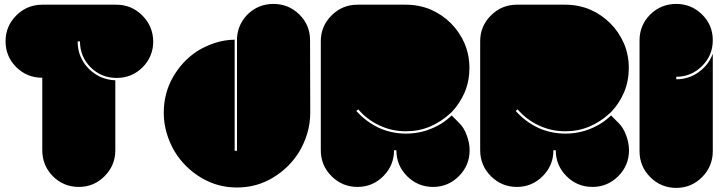

<svg xmlns="http://www.w3.org/2000/svg" viewBox="-20 -960 3628 960"><path d="M746.1 -752.9Q746.1 -676.8 692.4 -623Q638.7 -570.3 563.5 -570.3Q487.3 -570.3 433.6 -623Q379.9 -676.8 379.9 -752.9Q376 -752.9 368.2 -752.9Q368.2 -673.8 422.9 -617.2Q478.5 -561.5 556.6 -558.6Q556.6 -442.4 556.6 -209Q556.6 -132.8 502.9 -79.1Q450.2 -25.4 374 -25.4Q297.9 -25.4 244.1 -79.1Q191.4 -132.8 191.4 -209Q191.4 -329.1 191.4 -571.3Q115.2 -571.3 61.5 -624Q7.8 -677.7 7.8 -753.9Q7.8 -829.1 61.5 -882.8Q115.2 -936.5 191.4 -936.5Q314.5 -936.5 561.5 -936.5Q637.7 -936.5 691.4 -882.8Q745.1 -829.1 746.1 -752.9Z M1531.2 -396.5Q1531.2 -343.8 1516.6 -293.9Q1502 -245.1 1476.6 -202.1Q1427.7 -122.1 1345.7 -72.3Q1263.7 -22.5 1165 -22.5Q1066.4 -22.5 984.4 -72.3Q902.3 -122.1 853.5 -202.1Q828.1 -245.1 813.5 -293.9Q798.8 -343.8 798.8 -396.5Q798.8 -493.2 844.7 -574.2Q890.6 -654.3 965.8 -704.1Q1006.8 -729.5 1053.7 -745.1Q1101.6 -760.7 1153.3 -761.7Q1153.3 -576.2 1153.3 -206.1Q1157.2 -206.1 1165 -206.1Q1165 -394.5 1165 -770.5Q1169.9 -841.8 1221.7 -891.6Q1274.4 -940.4 1346.7 -940.4Q1422.9 -940.4 1476.6 -887.7Q1530.3 -835 1530.3 -758.8Q1530.3 -637.7 1531.2 -396.5Z M2229.5 -391.6Q2186.5 -351.6 2129.9 -327.1Q2074.2 -303.7 2009.8 -303.7Q1938.5 -303.7 1877 -333Q1814.5 -362.3 1771.5 -413.1Q1768.6 -410.2 1761.7 -405.3Q1807.6 -353.5 1871.1 -322.3Q1935.5 -292 2009.8 -292Q2077.1 -292 2135.7 -316.4Q2194.3 -339.8 2238.3 -382.8Q2250 -371.1 2274.4 -346.7Q2299.8 -322.3 2313.5 -284.2Q2328.1 -246.1 2328.1 -209Q2328.1 -132.8 2274.4 -79.1Q2220.7 -25.4 2145.5 -25.4Q2069.3 -25.4 2015.6 -79.1Q1961.9 -132.8 1961.9 -209Q1958 -209 1950.2 -209Q1950.2 -132.8 1896.5 -79.1Q1842.8 -25.4 1767.6 -25.4Q1691.4 -25.4 1637.7 -79.1Q1584 -132.8 1584 -209Q1584 -390.6 1584 -753.9Q1584 -829.1 1637.7 -882.8Q1691.4 -936.5 1767.6 -936.5Q1848.6 -936.5 2009.8 -936.5Q2075.2 -936.5 2133.8 -912.1Q2191.4 -886.7 2234.4 -843.8Q2277.3 -800.8 2302.7 -743.2Q2327.1 -685.5 2327.1 -620.1Q2327.1 -555.7 2303.7 -499Q2279.3 -442.4 2238.3 -399.4Q2235.4 -397.5 2229.5 -391.6Z M3026.4 -391.6Q2983.4 -351.6 2926.8 -327.1Q2871.1 -303.7 2806.6 -303.7Q2735.4 -303.7 2673.8 -333Q2611.3 -362.3 2568.4 -413.1Q2565.4 -410.2 2558.6 -405.3Q2604.5 -353.5 2668 -322.3Q2732.4 -292 2806.6 -292Q2874 -292 2932.6 -316.4Q2991.2 -339.8 3035.2 -382.8Q3046.9 -371.1 3071.3 -346.7Q3096.7 -322.3 3110.4 -284.2Q3125 -246.1 3125 -209Q3125 -132.8 3071.3 -79.1Q3017.6 -25.4 2942.4 -25.4Q2866.2 -25.4 2812.5 -79.1Q2758.8 -132.8 2758.8 -209Q2754.9 -209 2747.1 -209Q2747.1 -132.8 2693.4 -79.1Q2639.6 -25.4 2564.5 -25.4Q2488.3 -25.4 2434.6 -79.1Q2380.9 -132.8 2380.9 -209Q2380.9 -390.6 2380.9 -753.9Q2380.9 -829.1 2434.6 -882.8Q2488.3 -936.5 2564.5 -936.5Q2645.5 -936.5 2806.6 -936.5Q2872.1 -936.5 2930.7 -912.1Q2988.3 -886.7 3031.2 -843.8Q3074.2 -800.8 3099.6 -743.2Q3124 -685.5 3124 -620.1Q3124 -555.7 3100.6 -499Q3076.2 -442.4 3035.2 -399.4Q3032.2 -397.5 3026.4 -391.6Z M3361.3 -563.5Q3423.8 -563.5 3473.6 -599.6Q3523.4 -635.7 3543.9 -691.4Q3543.9 -529.3 3543.9 -204.1Q3543.9 -127.9 3490.2 -74.2Q3436.5 -20.5 3361.3 -20.5Q3285.2 -20.5 3231.4 -74.2Q3177.7 -127.9 3177.7 -204.1Q3177.7 -388.7 3177.7 -757.8Q3177.7 -834 3231.4 -887.7Q3285.2 -940.4 3361.3 -940.4Q3436.5 -940.4 3490.2 -887.7Q3543.9 -835 3543.9 -758.8Q3543.9 -682.6 3490.2 -629.9Q3436.5 -576.2 3361.3 -576.2Q3361.3 -572.3 3361.3 -563.5Z"/></svg>

Font: Superfatty
Style: Fat
Weight: 400
Version: Version 1.0